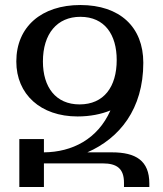

<svg xmlns="http://www.w3.org/2000/svg" viewBox="-20 -745 651 765"><path d="M389 -94C446 -94 474 -73 474 -17V0H575V-14C575 -105 521 -138 426 -138H328C456 -194 551 -310 551 -495C551 -637 458 -725 300 -725C146 -725 45 -639 45 -500C45 -369 142 -281 289 -281C339 -281 383 -290 420 -305C369 -190 267 -139 155 -138V-191H57V0H155V-94ZM297 -329C202 -329 151 -398 151 -500C151 -611 208 -678 300 -678C398 -678 445 -606 445 -506C445 -399 394 -329 297 -329Z"/></svg>

Font: Noto Serif Armenian
Style: Regular
Weight: 400
Designer: Monotype Design Team
Foundry: Monotype Imaging Inc.
Version: Version 1.901